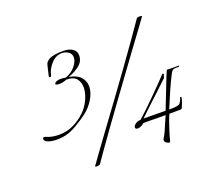

<svg xmlns="http://www.w3.org/2000/svg" viewBox="-96 -662 913 805"><g transform="rotate(-20 360.5 -259.0)"><path d="M206 -3Q213 -13 237.5 -47Q262 -81 298 -130Q334 -179 375 -235Q416 -291 456 -346.5Q496 -402 529 -449Q562 -496 582 -525Q585 -529 596 -529Q608 -529 605 -525Q601 -519 581.5 -492.5Q562 -466 532 -425.5Q502 -385 466.5 -336Q431 -287 394 -236.5Q357 -186 324 -140Q291 -94 265.5 -58Q240 -22 228 -4Q226 0 214.5 0.5Q203 1 206 -3ZM95 -162Q82 -162 70.5 -164Q59 -166 51 -170Q40 -176 40 -184Q40 -188 43.5 -190Q47 -192 51 -190Q66 -183 81 -180.5Q96 -178 110 -178Q144 -178 173.5 -192Q203 -206 226 -228Q247 -247 260.5 -276Q274 -305 274 -330Q274 -353 261 -369Q248 -385 216 -385Q201 -378 183 -378Q162 -378 168 -387Q172 -392 179 -394Q186 -396 194 -396Q200 -396 206 -395.5Q212 -395 218 -394Q244 -403 261 -423.5Q278 -444 278 -462Q278 -479 264.5 -487.5Q251 -496 237 -496Q209 -496 188.5 -473Q168 -450 163 -426Q162 -418 156 -418Q150 -418 153 -427Q155 -434 159 -453Q163 -472 166 -478Q177 -495 204.5 -499.5Q232 -504 257 -502Q276 -500 289 -490Q302 -480 302 -463Q302 -437 281.5 -420Q261 -403 230 -392Q265 -386 281 -368Q297 -350 297 -326Q297 -300 280 -271Q263 -242 235 -221Q201 -196 168.5 -179Q136 -162 95 -162ZM532 11Q528 11 520.5 6Q513 1 513 -6Q513 -10 515 -13Q517 -16 518 -18Q523 -25 530.5 -42Q538 -59 545.5 -77Q553 -95 557 -103H519Q501 -103 485 -103.5Q469 -104 457 -103Q450 -96 441.5 -93Q433 -90 429 -90Q418 -90 418 -98Q418 -105 427.5 -112.5Q437 -120 451 -120Q465 -132 486 -152Q507 -172 529.5 -194.5Q552 -217 571.5 -237Q591 -257 602 -269Q602 -270 605 -270Q610 -270 607 -262Q606 -258 604 -253Q602 -248 600 -248Q581 -230 555.5 -206Q530 -182 505.5 -159.5Q481 -137 465 -121Q485 -121 512 -120.5Q539 -120 563 -120Q579 -160 593 -196.5Q607 -233 616.5 -256.5Q626 -280 628 -280Q636 -279 653 -279Q670 -279 680 -279Q682 -279 680 -276.5Q678 -274 677 -274Q661 -275 654 -272.5Q647 -270 640 -256Q626 -229 610.5 -194Q595 -159 579 -120Q588 -120 595.5 -120Q603 -120 607 -121Q621 -122 627 -127Q629 -129 633.5 -137Q638 -145 639 -152Q639 -152 640 -152.5Q641 -153 642 -153Q645 -153 645 -149Q644 -142 638 -125Q630 -103 626 -103H574Q570 -96 563 -77Q556 -58 549 -35.5Q542 -13 537 7Q536 11 532 11Z"/></g></svg>

Font: Explora
Style: Regular
Weight: 400
Designer: Robert E. Leuschke
Foundry: Robert E. Leuschke
Version: Version 1.010